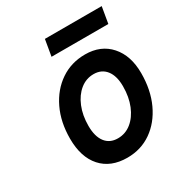

<svg xmlns="http://www.w3.org/2000/svg" viewBox="-165 -801 871 928"><g transform="rotate(-30 270.0 -336.5)"><path d="M278.5 12Q186.5 12 135 -45.5Q83.5 -103 83.5 -206.5Q83.5 -298.5 117.8 -370Q152 -441.5 212 -482.2Q272 -523 349.5 -523Q437 -523 488.5 -465Q540 -407 540 -309Q540 -215.5 506.5 -143Q473 -70.5 414 -29.2Q355 12 278.5 12ZM285.5 -92Q328 -92 361 -118.8Q394 -145.5 413 -192Q432 -238.5 432 -298Q432 -356 407 -388Q382 -420 337.5 -420Q295.5 -420 262.5 -393.2Q229.5 -366.5 210.5 -320.2Q191.5 -274 191.5 -215Q191.5 -156.5 216 -124.2Q240.5 -92 285.5 -92ZM204 -594 219.5 -685H536.5L521 -594Z"/></g></svg>

Font: Overpass SemiBold
Style: Italic
Weight: 600
Italic angle: -10°
Designer: Delve Withrington, Dave Bailey, Thomas Jockin
Foundry: Delve Fonts LLC
Version: Version 4.000